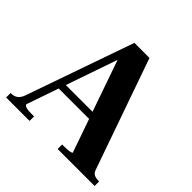

<svg xmlns="http://www.w3.org/2000/svg" viewBox="-177 -882 1054 1054"><g transform="rotate(45 350.5 -355.0)"><path d="M164 -280H438L439 -239H149ZM280 -618 308 -620 112 -53Q112 -48 117 -44Q122 -40 134 -37.5Q146 -35 167 -35H189V0H7V-35H13Q34 -35 49.5 -46.5Q65 -58 74 -84L293 -710H410L636 -66Q643 -47 656.5 -41Q670 -35 689 -35H694V0H407V-35H422Q436 -35 449 -36Q462 -37 471 -39.5Q480 -42 480 -45Z"/></g></svg>

Font: Roboto Serif 144pt SemiBold
Style: Regular
Weight: 600
Version: Version 1.008